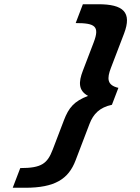

<svg xmlns="http://www.w3.org/2000/svg" viewBox="-20 -699 660 907"><path d="M422.7 -499 371.1 -364C351 -311.4 349.3 -271.4 396 -246C329.8 -220.7 304.6 -190.1 282 -131L229.3 7C203.8 73.7 176.9 95 75.7 95L40.1 188H98.9C239.1 188 303.4 146.9 336.9 59L403 -114C420.7 -160.3 450.3 -191.5 508.7 -204L539.3 -284C484.7 -296.6 485.1 -328.7 503.9 -378L565.9 -540C604.6 -641.4 562.7 -679 444 -679H371.5L337.5 -590C429.3 -590 451.8 -575.3 422.7 -499Z"/></svg>

Font: Din Kursivschrift
Style: Extended Italic
Weight: 400
Version: Version 1.089